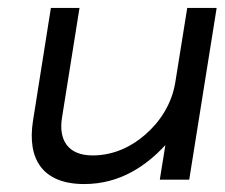

<svg xmlns="http://www.w3.org/2000/svg" viewBox="-20 -452 565 483"><path d="M63 -148C48 -53 86 11 192 11C282 11 348 -35 396 -87L382 0H456L525 -432H451L421 -245C412 -189 381 -144 345 -113C313 -85 268 -61 213 -61C150 -61 127 -101 136 -156L180 -432H108Z"/></svg>

Font: Charger Pro
Style: ExtObl
Weight: 400
Designer: Jasper
Foundry: Cannot Into Space Fonts
Version: Version 1.09